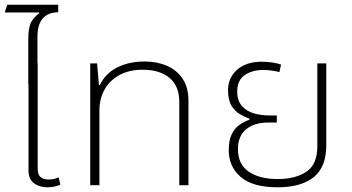

<svg xmlns="http://www.w3.org/2000/svg" viewBox="-24 -786 1495 815"><path d="M176 9Q145 9 121 -7.5Q97 -24 97 -64V-428H96V-616Q96 -669 108 -691.5Q120 -714 143 -730L142 -733H-4L7 -766H223V-734Q135 -732 135 -630V-517H136V-70Q136 -45 148 -34.5Q160 -24 182 -24Q205 -24 225 -33L232 -2Q219 4 204.5 6.5Q190 9 176 9Z M359 0V-517H388L396 -425H400Q423 -474 473 -499.5Q523 -525 590 -525Q642 -525 684 -507Q726 -489 751 -452Q776 -415 776 -358V0H737V-354Q737 -420 696 -455Q655 -490 581 -490Q525 -490 484 -468Q443 -446 420.5 -407Q398 -368 398 -317V0Z M1155 9Q1048 9 997.5 -35Q947 -79 947 -148Q947 -192 960.5 -218Q974 -244 994.5 -257.5Q1015 -271 1035 -278V-282Q1016 -289 995 -301Q974 -313 959 -337Q944 -361 944 -403Q944 -456 982.5 -490Q1021 -524 1087 -524Q1111 -524 1133 -520.5Q1155 -517 1169 -512L1162 -480Q1152 -483 1132.5 -486Q1113 -489 1094 -489Q1046 -489 1014.5 -467Q983 -445 983 -398Q983 -358 1003.5 -335.5Q1024 -313 1055 -304.5Q1086 -296 1116 -296H1151V-266H1116Q1055 -266 1020.5 -237Q986 -208 986 -153Q986 -89 1031.5 -57.5Q1077 -26 1155 -26Q1230 -26 1276.5 -57Q1323 -88 1323 -165V-517H1361V-170Q1361 -76 1307 -33.5Q1253 9 1155 9Z"/></svg>

Font: Noto Sans Thai UI ExtLt
Style: Regular
Weight: 200
Designer: Monotype Design Team
Foundry: Monotype Imaging Inc.
Version: Version 2.000;GOOG;noto-source:20170915:90ef993387c0